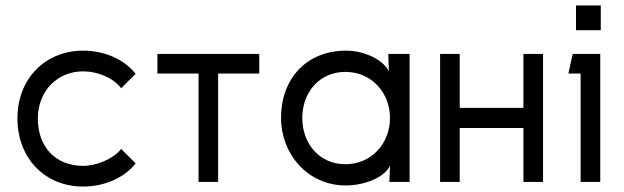

<svg xmlns="http://www.w3.org/2000/svg" viewBox="-20 -668 2290 705"><path d="M478 -68 425 -121C395 -84 335 -59 285 -59C188 -59 119 -124 119 -233C119 -335 192 -406 285 -406C338 -406 395 -383 425 -344L478 -397C434 -452 362 -482 285 -482C148 -482 44 -381 44 -233C44 -88 144 17 285 17C360 17 435 -13 478 -68Z M781 0V-398H932V-470H558V-398H709V0Z M1248 -65C1153 -65 1090 -140 1090 -235C1090 -329 1153 -404 1248 -404C1346 -404 1412 -326 1412 -235C1412 -143 1346 -65 1248 -65ZM1012 -235C1012 -103 1109 13 1250 13C1315 13 1392 -15 1412 -60L1410 -8V0H1484V-470H1406V-458L1408 -406C1388 -447 1321 -482 1250 -482C1108 -482 1012 -382 1012 -235Z M1974 -470H1902V-272H1668V-470H1596V0H1668V-198H1902V0H1974Z M2095 -648V-557H2186V-648ZM2067 -398H2112V0H2184V-470H2083Z"/></svg>

Font: Kreadon Medium
Style: Regular
Weight: 500
Designer: kohakuno
Foundry: StudioGnu
Version: Version 1.000;Glyphs 3.1.2 (3151)